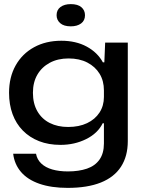

<svg xmlns="http://www.w3.org/2000/svg" viewBox="-20 -736 696 933"><path d="M309 177Q229 177 171.5 157Q114 137 82 99.5Q50 62 44 11H155Q160 39 180.5 58.5Q201 78 234 87.5Q267 97 310 97Q363 97 402.5 83.5Q442 70 463.5 39.5Q485 9 485 -39V-137H479Q455 -88 398.5 -60Q342 -32 274 -32Q216 -32 170 -50Q124 -68 91 -101.5Q58 -135 41 -181.5Q24 -228 24 -285Q24 -361 56 -418Q88 -475 145.5 -506.5Q203 -538 278 -538Q349 -538 401.5 -509.5Q454 -481 480 -433H487L491 -529H601V-50Q601 23 568 74Q535 125 470 151Q405 177 309 177ZM311 -119Q364 -119 403 -137.5Q442 -156 463.5 -189Q485 -222 485 -265V-297Q485 -343 464 -377.5Q443 -412 404.5 -432Q366 -452 313 -452Q261 -452 222 -431Q183 -410 161.5 -373Q140 -336 140 -285Q140 -233 161.5 -195.5Q183 -158 221.5 -138.5Q260 -119 311 -119ZM324 -608Q290 -608 272.5 -623.5Q255 -639 255 -662Q255 -688 274 -702Q293 -716 324 -716Q358 -716 375.5 -701Q393 -686 393 -662Q393 -636 374 -622Q355 -608 324 -608Z"/></svg>

Font: Mona Sans Expanded Medium
Style: Regular
Weight: 500
Width: 7
Designer: Deni Anggara
Foundry: GitHub
Version: Version 2.000